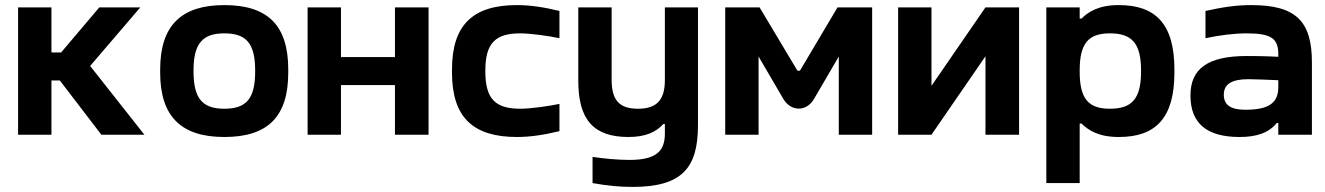

<svg xmlns="http://www.w3.org/2000/svg" viewBox="-20 -529 5203 754"><path d="M51 -500V0H182V-213H215L378 0H547L334 -270L531 -500H370L220 -323H182V-500Z M609 -256V-244C609 -70 693 9 861 9C1031 9 1112 -70 1112 -244V-256C1112 -430 1031 -509 861 -509C693 -509 609 -430 609 -256ZM740 -248V-252C740 -359 776 -398 861 -398C947 -398 982 -359 982 -252V-248C982 -141 947 -102 861 -102C776 -102 740 -141 740 -248Z M1188 0H1319V-195H1531V0H1663V-500H1531V-305H1319V-500H1188Z M1755 -256V-244C1755 -68 1838 9 2010 9C2061 9 2116 1 2177 -14V-121C2135 -112 2063 -102 2023 -102C1926 -102 1886 -140 1886 -248V-252C1886 -360 1926 -398 2023 -398C2063 -398 2135 -388 2177 -379V-486C2116 -501 2061 -509 2010 -509C1838 -509 1755 -432 1755 -256Z M2721 -37V-500H2591V-215C2591 -137 2560 -102 2485 -102C2411 -102 2382 -137 2382 -215V-500H2251V-211C2251 -59 2311 9 2448 9C2516 9 2557 -11 2585 -42H2591V-5C2591 64 2558 99 2452 99C2408 99 2350 94 2307 87V190C2368 201 2415 205 2464 205C2657 205 2721 132 2721 -37Z M2828 -500V0H2959V-307L3056 -141C3086 -90 3147 -89 3177 -141L3274 -307V0H3405V-500H3269L3123 -254C3121 -250 3113 -249 3110 -254L2963 -500Z M3507 0H3638L3850 -308V0H3982V-500H3850L3638 -192V-500H3507Z M4592 -244V-256C4592 -435 4518 -509 4374 -509C4294 -509 4255 -483 4227 -456H4220V-500H4089V190H4220V-44H4227C4255 -17 4294 9 4374 9C4518 9 4592 -65 4592 -244ZM4220 -248V-252C4220 -359 4254 -398 4339 -398C4425 -398 4461 -359 4461 -252V-248C4461 -141 4425 -102 4339 -102C4254 -102 4220 -141 4220 -248Z M4894 -509C4834 -509 4782 -501 4714 -486V-379C4771 -391 4827 -398 4876 -398C4972 -398 5000 -378 5000 -316V-306C4941 -309 4899 -309 4876 -309C4724 -309 4655 -260 4655 -154C4655 -44 4720 9 4848 9C4912 9 4962 -6 4994 -46H5000V0H5132V-284C5132 -445 5070 -509 4894 -509ZM4786 -157C4786 -198 4816 -218 4883 -218C4906 -218 4951 -216 5000 -214V-187C5000 -127 4966 -98 4871 -98C4814 -98 4786 -116 4786 -157Z"/></svg>

Font: LT Wave Alt Bold
Style: Regular
Weight: 700
Designer: Daniel Lyons
Version: Version 2.5 (Glyphs App)